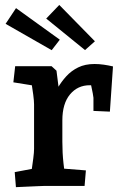

<svg xmlns="http://www.w3.org/2000/svg" viewBox="-20 -767 520 792"><path d="M45.7 5 40.7 -57 162.9 -80 104.5 -29Q107.1 -41.5 110.6 -65.3Q114.1 -89.1 117.3 -113.8Q120.5 -138.5 120.5 -152.5V-336.3Q120.5 -350.5 117.1 -376.5Q113.8 -402.5 109.5 -428.2Q105.2 -453.9 103.2 -465.2L161.6 -407.1L35.1 -427.4L42.6 -494H192.7L213 -475.4L234.6 -305.6L191.9 -355.5Q203.5 -378.6 218.2 -404.1Q232.8 -429.6 253.3 -452.2Q273.8 -474.8 302.4 -488.9Q331 -503 369.9 -503Q388.8 -503 408.2 -500.2Q427.5 -497.4 446.1 -493L433.3 -306.5L365.5 -309.5V-363.5Q365.5 -367.2 362.7 -381.8Q360 -396.5 356.4 -412.6Q352.8 -428.8 349.7 -436.6L386.5 -413.2Q378.5 -414.1 368.6 -414.7Q358.7 -415.4 350 -415.4Q300.3 -415.4 268.7 -377.5Q237.2 -339.5 237.2 -270.5V-182.5Q237.2 -135.8 241.8 -94.5Q246.4 -53.2 250 -31.4L192.6 -75.4L334.3 -64.1L328.9 0H162.1Q155.3 0 134.7 1Q114.1 2 89.7 3Q65.4 4 45.7 5ZM193.2 -560 3.1 -668.7 46.1 -733.5 226.7 -603.3ZM330.7 -560.4 170.6 -690.4 224.5 -746.6 371.5 -596.7Z"/></svg>

Font: Andada Pro
Style: Regular
Weight: 400
Designer: Carolina Giovagnoli
Foundry: Huerta Tipografica
Version: Version 3.003